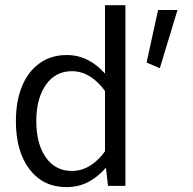

<svg xmlns="http://www.w3.org/2000/svg" viewBox="-20 -725 754 749"><path d="M596.7 -686H672.4L603.5 -459L551.8 -481ZM42 -252Q42 -330.6 65.9 -388.4Q89.8 -446.3 134.5 -478.3Q179.2 -510.3 240.2 -510.3Q284.2 -510.3 321.5 -491.5Q358.9 -472.7 389.6 -438V-704.6H469.2V0H401.4L393.1 -70.8Q361.8 -34.2 323.5 -14.6Q285.2 4.9 239.7 4.9Q147.9 4.9 95 -64.9Q42 -134.8 42 -252ZM121.6 -252Q121.6 -164.1 158.7 -111.1Q195.8 -58.1 260.7 -58.1Q298.8 -58.1 331.8 -78.9Q364.7 -99.6 389.6 -134.8V-370.1Q364.7 -405.3 331.5 -426.3Q298.3 -447.3 260.7 -447.3Q195.8 -447.3 158.7 -393.8Q121.6 -340.3 121.6 -252Z"/></svg>

Font: Estedad-FD Regular
Style: FD-Regular
Weight: 400
Designer: Amin Abedi
Version: Version 7.3